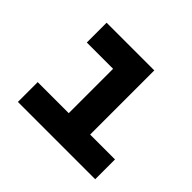

<svg xmlns="http://www.w3.org/2000/svg" viewBox="-126 -678 837 837"><g transform="rotate(45 293.0 -259.0)"><path d="M69.8 0V-122.1H261.2V-395.5H99.1V-517.6H393.1V-122.1H546.4V0Z"/></g></svg>

Font: Cascadia Code PL
Style: Bold
Weight: 700
Monospace: yes
Designer: Aaron Bell
Foundry: Saja Typeworks
Version: Version 2404.023; ttfautohint (v1.8.4)